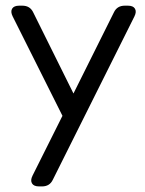

<svg xmlns="http://www.w3.org/2000/svg" viewBox="-20 -460 515 680"><path d="M456.1 -401.9 167 176.8Q155.8 200.2 128.9 200.2H118.2Q99.6 200.2 93.3 189.5Q86.9 178.7 95.2 162.1L201.2 -49.8L24.9 -401.9Q16.6 -418.5 22.9 -429.2Q29.3 -439.9 47.9 -439.9H59.1Q85.9 -439.9 97.2 -417L240.2 -128.9L383.8 -417Q395 -439.9 421.9 -439.9H433.1Q451.7 -439.9 458 -429.2Q464.4 -418.5 456.1 -401.9Z"/></svg>

Font: Arcon Rounded-
Style: Regular
Weight: 400
Designer: M. Zarth
Foundry: martin zarth - visuelle & digitale kommunikation
Version: Version 1.110;PS 001.110;hotconv 1.0.70;makeotf.lib2.5.58329